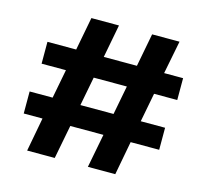

<svg xmlns="http://www.w3.org/2000/svg" viewBox="-105 -849 1040 968"><g transform="rotate(15 415.5 -364.5)"><path d="M781 -442H660L631 -291H758V-176H609L576 0H433L467 -176H294L260 0H116L149 -176H51V-291H171L200 -442H73V-556H223L256 -729H400L367 -556H540L573 -729H716L682 -556H781ZM489 -291 518 -442H345L316 -291Z"/></g></svg>

Font: BDO Grotesk ExtraBold
Style: Regular
Weight: 800
Designer: Deni Anggara
Foundry: Lokal Container
Version: Version 2.000